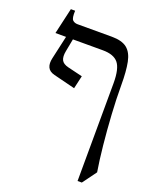

<svg xmlns="http://www.w3.org/2000/svg" viewBox="-149 -668 776 971"><g transform="rotate(20 239.0 -182.5)"><path d="M213 -215 97 -244Q69 -251 60 -270.5Q51 -290 58 -320L86 -445H29L61 -585H84Q82 -545 92 -535Q102 -525 119 -525H303Q358 -525 385.5 -503Q413 -481 422.5 -433.5Q432 -386 432 -310Q432 -238 437 -155Q442 -72 450 6.5Q458 85 468 145L413 220H390L392 -308Q392 -385 367.5 -415Q343 -445 284 -445H123L110 -377Q104 -346 112.5 -328.5Q121 -311 150 -304L229 -285Z"/></g></svg>

Font: Bona Nova
Style: Regular
Weight: 400
Designer: Mateusz Machalski
Foundry: Capitalics
Version: Version 4.001; ttfautohint (v1.8.3)